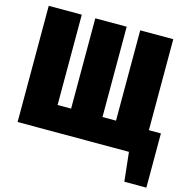

<svg xmlns="http://www.w3.org/2000/svg" viewBox="-122 -817 1102 1111"><g transform="rotate(15 428.5 -261.0)"><path d="M780 -151H852V174H720L701 0H34V-696H232V-155H313V-696H501V-155H582V-696H780Z"/></g></svg>

Font: Fira Sans Condensed Black
Style: Regular
Weight: 900
Width: 3
Designer: Carrois Corporate & Edenspiekermann AG
Foundry: Carrois Corporate GbR & Edenspiekermann AG
Version: Version 4.203